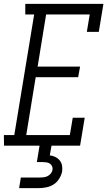

<svg xmlns="http://www.w3.org/2000/svg" viewBox="-42 -755 562 995"><path d="M-21 0 -22 -55H32L135 -680H89V-735H494L470 -590H408L423 -680H197L153 -410H373L363 -355H143L94 -55H320L335 -145H397L373 0ZM57 220 66 165H166Q176 165 186 163.5Q196 162 205 157.5Q214 153 221 144.5Q228 136 230 126Q232 116 228 107Q224 98 216.5 93Q209 88 199.5 86.5Q190 85 180 85H149L163 0H225L216 50Q231 52 244.5 58.5Q258 65 267.5 76.5Q277 88 279.5 103Q282 118 280 134Q276 153 264.5 171.5Q253 190 235.5 201Q218 212 197.5 216Q177 220 157 220Z"/></svg>

Font: Iosevka Curly Slab Light
Style: Italic
Weight: 300
Italic angle: -9°
Monospace: yes
Designer: Belleve Invis
Foundry: Belleve Invis
Version: Version 22.1.2; ttfautohint (v1.8.4)